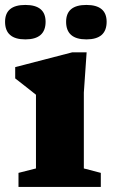

<svg xmlns="http://www.w3.org/2000/svg" viewBox="-26 -738 450 758"><path d="M316 -531.5 305 -372.5V-73L372 -55.5V0H47V-55.5L116 -73V-364Q107.5 -371 82.2 -390.8Q57 -410.5 34 -428.5V-473L259.5 -531.5ZM74 -582.5Q-6 -582.5 -6 -652Q-6 -718.5 74 -718.5Q154 -718.5 154 -652Q154 -582.5 74 -582.5ZM315 -582.5Q235 -582.5 235 -652Q235 -718.5 315 -718.5Q395 -718.5 395 -652Q395 -582.5 315 -582.5Z"/></svg>

Font: Newsreader 6pt
Style: Bold
Weight: 700
Designer: Hugues Gentile
Foundry: Production Type
Version: Version 1.003; ttfautohint (v1.8.3)